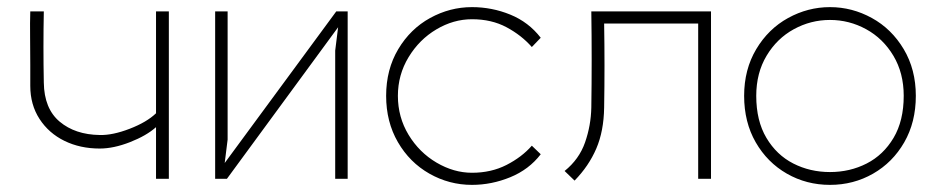

<svg xmlns="http://www.w3.org/2000/svg" viewBox="-20 -502 2630 539"><path d="M454 0H418V-145Q391 -121 345 -103Q299 -85 260 -85Q205 -85 161 -106.5Q117 -128 91 -168Q65 -208 65 -261V-320Q65 -360 64.5 -399.5Q64 -439 65 -470H103Q101 -370 103 -270Q104 -197 147.5 -160.5Q191 -124 260 -123Q296 -122 344 -140.5Q392 -159 418 -184V-470H454Z M956 0H921V-360L931 -440L942 -443L617 0H584V-470H619V-110L609 -30L598 -27L924 -470H956Z M1305 17Q1241 17 1185.5 -14.5Q1130 -46 1097 -103Q1064 -160 1064 -233Q1064 -307 1098 -364Q1132 -421 1187.5 -451.5Q1243 -482 1305 -482Q1361 -482 1412.5 -461Q1464 -440 1498 -396L1473 -370Q1444 -403 1402 -425.5Q1360 -448 1305 -448Q1253 -448 1205 -419.5Q1157 -391 1127 -341.5Q1097 -292 1097 -233Q1097 -173 1127 -123.5Q1157 -74 1205.5 -45.5Q1254 -17 1305 -17Q1359 -17 1402 -39Q1445 -61 1473 -93L1498 -69Q1465 -26 1412.5 -4.5Q1360 17 1305 17Z M1676 -200Q1675 -134 1654 -85Q1633 -36 1593 5L1565 -22Q1606 -55 1622.5 -102.5Q1639 -150 1640 -200Q1642 -335 1640 -470H1976V0H1940V-436H1676Q1678 -318 1676 -200Z M2103 -233Q2103 -163 2131.5 -115Q2160 -67 2207 -43Q2254 -19 2310 -19Q2366 -19 2413 -43Q2460 -67 2488.5 -115Q2517 -163 2517 -233Q2517 -297 2488 -345.5Q2459 -394 2411.5 -420Q2364 -446 2310 -446Q2256 -446 2208.5 -420Q2161 -394 2132 -345.5Q2103 -297 2103 -233ZM2069 -233Q2069 -307 2103 -364Q2137 -421 2192.5 -451.5Q2248 -482 2310 -482Q2372 -482 2427.5 -451.5Q2483 -421 2517 -364Q2551 -307 2551 -233Q2551 -159 2518.5 -102.5Q2486 -46 2431 -14.5Q2376 17 2310 17Q2244 17 2189 -14.5Q2134 -46 2101.5 -102.5Q2069 -159 2069 -233Z"/></svg>

Font: Kreadon
Style: Regular
Weight: 400
Designer: kohakuno
Foundry: StudioGnu
Version: Version 1.000;Glyphs 3.1.2 (3151)